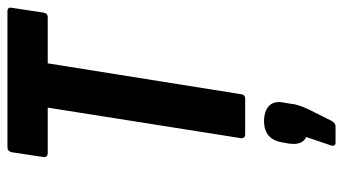

<svg xmlns="http://www.w3.org/2000/svg" viewBox="-228 -468 944 529"><g transform="rotate(-90 244.5 -203.0)"><path d="M140 0Q127 0 129 -13L213 -544H88Q75 -544 77 -557L90 -643Q93 -655 103 -655H477Q491 -655 488 -643L475 -557Q473 -544 462 -544H335L250 -12Q249 0 237 0ZM117 249Q105 249 109 236L132 168Q122 164 116.5 152.5Q111 141 114 120L117 103Q125 52 176 52Q203 52 217.5 65.5Q232 79 227 105L224 123Q223 136 219 148Q215 160 208 175L177 237Q171 249 161 249Z"/></g></svg>

Font: Sofia Sans Condensed ExtraBold
Style: Italic
Weight: 800
Italic angle: -9°
Version: Version 4.100